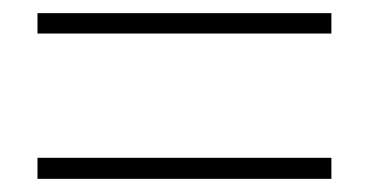

<svg xmlns="http://www.w3.org/2000/svg" viewBox="-20 -509 561 292"><path d="M37 -489H484V-458H37ZM37 -269H484V-237H37Z"/></svg>

Font: Noto Sans CJK TC Thin
Style: Regular
Weight: 250
Designer: Ryoko NISHIZUKA ???? (kana & ideographs); Paul D. Hunt (Latin, Greek & Cyrillic); Wenlong ZHANG ??? (bopomofo); Sandoll 
Foundry: Adobe Systems Incorporated
Version: Version 1.004 January 19, 2016